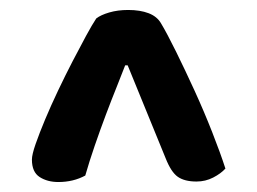

<svg xmlns="http://www.w3.org/2000/svg" viewBox="-20 -681 516 385"><path d="M173 -644Q182 -651 199 -656Q216 -661 237 -661Q261 -661 278 -654.5Q295 -648 303 -634Q315 -614 333 -577.5Q351 -541 370 -499.5Q389 -458 405.5 -416Q422 -374 432 -343Q423 -333 407.5 -325Q392 -317 374 -317Q350 -317 336.5 -326.5Q323 -336 312 -364L236 -550H231Q225 -534 214.5 -508Q204 -482 192.5 -451.5Q181 -421 170 -389Q159 -357 151 -329Q127 -316 97 -316Q75 -316 59.5 -326Q44 -336 44 -361Q44 -371 51.5 -392.5Q59 -414 70.5 -441.5Q82 -469 96.5 -499.5Q111 -530 125.5 -558Q140 -586 152.5 -609Q165 -632 173 -644Z"/></svg>

Font: Baloo Tammudu 2 SemiBold
Style: Regular
Weight: 600
Designer: Maithili Shingre, Omkar Shende and Ek Type
Foundry: Ek Type
Version: Version 1.640;hotconv 1.0.111;makeotfexe 2.5.65597; ttfautoh